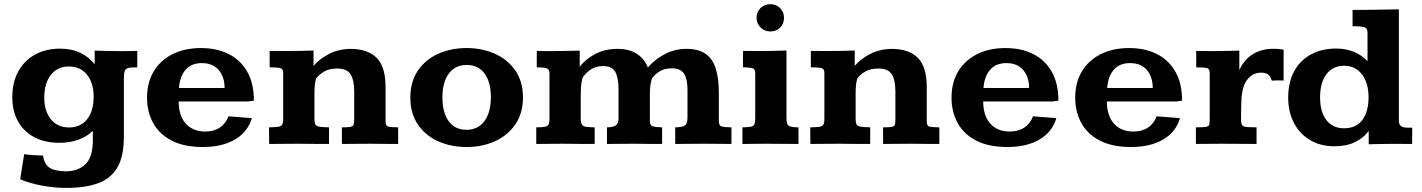

<svg xmlns="http://www.w3.org/2000/svg" viewBox="-20 -686 6775 915"><path d="M295.9 209.5Q238.3 209.5 180.4 198.7Q122.6 188 76.2 168.5L95.2 48.3Q105 50.8 126.7 52.5Q148.4 54.2 166.7 54.7Q185.1 55.2 185.1 55.2Q191.4 99.6 218.8 115Q246.1 130.4 294.4 130.4Q350.6 130.4 386 97.9Q421.4 65.4 422.4 -13.7Q422.4 -14.6 422.4 -21.7Q422.4 -28.8 422.4 -37.8Q422.4 -46.9 422.4 -54.2Q422.4 -61.5 422.4 -62.5Q392.6 -33.7 351.8 -19.5Q311 -5.4 263.2 -5.4Q194.8 -5.4 144.3 -31.7Q93.8 -58.1 66.2 -107.2Q38.6 -156.2 38.6 -223.6Q38.6 -293.9 67.1 -345.7Q95.7 -397.5 147 -425.8Q198.2 -454.1 265.6 -454.1Q322.8 -454.1 363.8 -433.8Q404.8 -413.6 431.2 -379.9V-444.8Q460.9 -443.8 490.7 -443.1Q520.5 -442.4 551.8 -442.4Q577.6 -442.4 596.4 -442.6Q615.2 -442.9 634.3 -443.4V-364.7Q626.5 -364.7 622.1 -365Q617.7 -365.2 612.8 -364.7Q585.9 -364.3 578.1 -354Q570.3 -343.8 570.3 -313V-33.7Q570.3 59.6 539.1 112.5Q507.8 165.5 446.8 187.5Q385.7 209.5 295.9 209.5ZM309.1 -78.6Q364.3 -78.6 395.3 -117.7Q426.3 -156.7 426.3 -225.6Q426.3 -290 395 -329.6Q363.8 -369.1 307.6 -369.1Q253.9 -369.1 222.4 -329.1Q190.9 -289.1 190.9 -221.2Q190.9 -156.2 222.7 -117.4Q254.4 -78.6 309.1 -78.6Z M946.8 14.6Q857.4 14.6 798.3 -15.9Q739.3 -46.4 710 -99.6Q680.7 -152.8 680.7 -220.2Q680.7 -293 712.6 -345.9Q744.6 -398.9 802.5 -428Q860.4 -457 937.5 -457Q1012.7 -457 1069.3 -428.7Q1126 -400.4 1158 -344.7Q1189.9 -289.1 1189.9 -206.5L1163.6 -202.6H831.5Q832 -133.3 866 -96.2Q899.9 -59.1 958 -59.1Q999.5 -59.1 1028.1 -78.4Q1056.6 -97.7 1068.8 -131.8L1180.2 -123Q1160.6 -56.6 1099.6 -21Q1038.6 14.6 946.8 14.6ZM833 -266.6H1050.3Q1050.3 -319.3 1022.2 -352.3Q994.1 -385.3 941.9 -385.3Q892.1 -385.3 864.5 -353.5Q836.9 -321.8 833 -266.6Z M1262.7 0Q1262.7 -2 1262.7 -13.4Q1262.7 -24.9 1262.5 -39.6Q1262.2 -54.2 1262.2 -65.7Q1262.2 -77.1 1262.2 -79.1Q1290 -79.6 1304.7 -81.5Q1319.3 -83.5 1324.5 -91.8Q1329.6 -100.1 1329.6 -118.7V-340.3Q1329.6 -358.9 1313.7 -362.1Q1297.9 -365.2 1265.1 -365.2Q1265.1 -367.7 1265.1 -386Q1265.1 -404.3 1265.1 -422.6Q1265.1 -440.9 1265.1 -443.4Q1286.1 -443.4 1305.2 -443.1Q1324.2 -442.9 1341.8 -442.9Q1375 -442.9 1407.2 -443.4Q1439.5 -443.8 1474.1 -445.3V-372.1Q1501.5 -404.3 1546.1 -428Q1590.8 -451.7 1648.9 -453.1Q1731.9 -453.1 1774.7 -410.6Q1817.4 -368.2 1817.4 -271V-108.4Q1817.4 -84.5 1832.5 -82Q1847.7 -79.6 1877.4 -79.1V0Q1847.7 0 1818.8 -0.2Q1790 -0.5 1749 -1Q1710.9 -1 1676.8 -0.5Q1642.6 0 1609.4 0V-79.1Q1638.7 -79.1 1650.9 -81.5Q1663.1 -84 1665.5 -92Q1668 -100.1 1668 -116.2V-250Q1668 -303.7 1650.9 -331.5Q1633.8 -359.4 1587.4 -359.4Q1548.3 -359.4 1523.7 -344.5Q1499 -329.6 1486.3 -311.5Q1481.4 -295.9 1480 -277.1Q1478.5 -258.3 1478.5 -236.3V-116.2Q1478.5 -88.4 1494.6 -84Q1510.7 -79.6 1547.9 -79.1V0Q1512.2 0 1478.8 -0.2Q1445.3 -0.5 1397.5 -1Q1356.9 -1 1325.4 -0.5Q1293.9 0 1262.7 0Z M2204.1 14.6Q2128.9 14.6 2068.1 -12.7Q2007.3 -40 1971.4 -92.8Q1935.5 -145.5 1935.5 -221.2Q1935.5 -295.9 1970.9 -348.6Q2006.3 -401.4 2067.1 -429.2Q2127.9 -457 2204.1 -457Q2276.9 -457 2337.6 -430.2Q2398.4 -403.3 2435.3 -350.8Q2472.2 -298.3 2472.2 -221.2Q2472.2 -146.5 2436.3 -93.8Q2400.4 -41 2339.6 -13.2Q2278.8 14.6 2204.1 14.6ZM2203.1 -67.4Q2257.8 -67.4 2288.6 -108.9Q2319.3 -150.4 2319.3 -223.6Q2319.3 -294.9 2289.1 -335.7Q2258.8 -376.5 2204.6 -376.5Q2149.4 -376.5 2118.9 -335.4Q2088.4 -294.4 2088.4 -221.7Q2088.4 -149.4 2118.4 -108.4Q2148.4 -67.4 2203.1 -67.4Z M2535.6 0V-79.1Q2563.5 -79.1 2576.9 -82Q2590.3 -85 2594.5 -93.3Q2598.6 -101.6 2598.6 -117.7V-337.4Q2598.6 -356.4 2583.5 -360.8Q2568.4 -365.2 2538.1 -365.2V-443.4Q2552.2 -443.4 2565.2 -442.9Q2578.1 -442.4 2591.8 -442.4Q2629.4 -442.4 2666.5 -443.1Q2703.6 -443.8 2742.7 -444.8V-367.7Q2768.6 -402.3 2814.9 -427.7Q2861.3 -453.1 2924.8 -453.1Q2976.1 -453.1 3012.7 -430.9Q3049.3 -408.7 3067.4 -364.7Q3105 -406.7 3151.6 -429.9Q3198.2 -453.1 3251 -453.1Q3310.1 -453.1 3343.8 -428.7Q3377.4 -404.3 3391.6 -357.4Q3405.8 -310.5 3405.8 -242.2V-108.4Q3405.8 -86.9 3419.4 -83.3Q3433.1 -79.6 3465.8 -79.1V0Q3434.6 0 3403.8 -0.5Q3373 -1 3334.5 -1Q3296.9 -1 3264.2 -0.5Q3231.4 0 3197.8 0V-79.1Q3232.4 -79.6 3244.4 -88.4Q3256.3 -97.2 3256.3 -124V-258.8Q3256.3 -308.6 3240.2 -334.5Q3224.1 -360.4 3181.6 -360.4Q3148.4 -360.4 3125.5 -346.9Q3102.5 -333.5 3086.9 -312.5Q3082 -297.4 3079.6 -279.3Q3077.1 -261.2 3077.1 -239.7V-110.4Q3077.1 -89.4 3089.6 -84.5Q3102.1 -79.6 3135.3 -79.1V0Q3102.5 0 3072.3 -0.2Q3042 -0.5 2998 -1Q2959.5 -1 2930.9 -0.5Q2902.3 0 2872.6 0V-79.1Q2904.8 -79.6 2916.3 -89.8Q2927.7 -100.1 2927.7 -120.6V-258.8Q2927.7 -315.4 2912.1 -343.3Q2896.5 -371.1 2854 -371.1Q2824.2 -371.1 2801.5 -358.4Q2778.8 -345.7 2759.8 -320.8Q2754.4 -313 2751 -291.5Q2747.6 -270 2747.6 -238.3Q2747.6 -226.6 2747.6 -206.8Q2747.6 -187 2747.6 -167Q2747.6 -147 2747.6 -133.1Q2747.6 -119.1 2747.6 -119.1Q2747.6 -99.6 2753.9 -91.3Q2760.3 -83 2774.7 -81.3Q2789.1 -79.6 2814 -79.1V0Q2778.3 0 2745.1 -0.2Q2711.9 -0.5 2665 -1Q2625.5 -1 2595.9 -0.5Q2566.4 0 2535.6 0Z M3518.1 0V-79.1Q3545.4 -79.6 3558.3 -82Q3571.3 -84.5 3575.2 -94Q3579.1 -103.5 3579.1 -124V-337.9Q3579.1 -358.4 3564.9 -361.6Q3550.8 -364.7 3520.5 -365.2Q3520.5 -385.3 3520.8 -404.5Q3521 -423.8 3521 -443.4Q3541 -443.4 3559.8 -443.1Q3578.6 -442.9 3596.2 -442.9Q3627.9 -442.9 3660.9 -443.4Q3693.8 -443.8 3728 -445.3V-124Q3728 -94.2 3738.8 -86.7Q3749.5 -79.1 3785.2 -79.1V0Q3768.6 0 3748.5 -0.2Q3728.5 -0.5 3707.5 -0.5Q3686.5 -0.5 3667.2 -0.7Q3647.9 -1 3633.3 -1Q3597.7 -1 3571.8 -0.5Q3545.9 0 3518.1 0ZM3651.4 -536.1Q3623 -536.1 3604.2 -555.2Q3585.4 -574.2 3585.4 -601.6Q3585.4 -628.9 3604.2 -647.5Q3623 -666 3651.4 -666Q3679.7 -666 3698 -647.2Q3716.3 -628.4 3716.3 -601.1Q3716.3 -573.2 3698 -554.7Q3679.7 -536.1 3651.4 -536.1Z M3841.8 0Q3841.8 -2 3841.8 -13.4Q3841.8 -24.9 3841.6 -39.6Q3841.3 -54.2 3841.3 -65.7Q3841.3 -77.1 3841.3 -79.1Q3869.1 -79.6 3883.8 -81.5Q3898.4 -83.5 3903.6 -91.8Q3908.7 -100.1 3908.7 -118.7V-340.3Q3908.7 -358.9 3892.8 -362.1Q3877 -365.2 3844.2 -365.2Q3844.2 -367.7 3844.2 -386Q3844.2 -404.3 3844.2 -422.6Q3844.2 -440.9 3844.2 -443.4Q3865.2 -443.4 3884.3 -443.1Q3903.3 -442.9 3920.9 -442.9Q3954.1 -442.9 3986.3 -443.4Q4018.6 -443.8 4053.2 -445.3V-372.1Q4080.6 -404.3 4125.2 -428Q4169.9 -451.7 4228 -453.1Q4311 -453.1 4353.8 -410.6Q4396.5 -368.2 4396.5 -271V-108.4Q4396.5 -84.5 4411.6 -82Q4426.8 -79.6 4456.5 -79.1V0Q4426.8 0 4397.9 -0.2Q4369.1 -0.5 4328.1 -1Q4290 -1 4255.9 -0.5Q4221.7 0 4188.5 0V-79.1Q4217.8 -79.1 4230 -81.5Q4242.2 -84 4244.6 -92Q4247.1 -100.1 4247.1 -116.2V-250Q4247.1 -303.7 4230 -331.5Q4212.9 -359.4 4166.5 -359.4Q4127.4 -359.4 4102.8 -344.5Q4078.1 -329.6 4065.4 -311.5Q4060.5 -295.9 4059.1 -277.1Q4057.6 -258.3 4057.6 -236.3V-116.2Q4057.6 -88.4 4073.7 -84Q4089.8 -79.6 4127 -79.1V0Q4091.3 0 4057.9 -0.2Q4024.4 -0.5 3976.6 -1Q3936 -1 3904.5 -0.5Q3873 0 3841.8 0Z M4780.8 14.6Q4691.4 14.6 4632.3 -15.9Q4573.2 -46.4 4543.9 -99.6Q4514.6 -152.8 4514.6 -220.2Q4514.6 -293 4546.6 -345.9Q4578.6 -398.9 4636.5 -428Q4694.3 -457 4771.5 -457Q4846.7 -457 4903.3 -428.7Q4960 -400.4 4991.9 -344.7Q5023.9 -289.1 5023.9 -206.5L4997.6 -202.6H4665.5Q4666 -133.3 4700 -96.2Q4733.9 -59.1 4792 -59.1Q4833.5 -59.1 4862.1 -78.4Q4890.6 -97.7 4902.8 -131.8L5014.2 -123Q4994.6 -56.6 4933.6 -21Q4872.6 14.6 4780.8 14.6ZM4667 -266.6H4884.3Q4884.3 -319.3 4856.2 -352.3Q4828.1 -385.3 4775.9 -385.3Q4726.1 -385.3 4698.5 -353.5Q4670.9 -321.8 4667 -266.6Z M5370.1 14.6Q5280.8 14.6 5221.7 -15.9Q5162.6 -46.4 5133.3 -99.6Q5104 -152.8 5104 -220.2Q5104 -293 5136 -345.9Q5168 -398.9 5225.8 -428Q5283.7 -457 5360.8 -457Q5436 -457 5492.7 -428.7Q5549.3 -400.4 5581.3 -344.7Q5613.3 -289.1 5613.3 -206.5L5586.9 -202.6H5254.9Q5255.4 -133.3 5289.3 -96.2Q5323.2 -59.1 5381.3 -59.1Q5422.9 -59.1 5451.4 -78.4Q5480 -97.7 5492.2 -131.8L5603.5 -123Q5584 -56.6 5522.9 -21Q5461.9 14.6 5370.1 14.6ZM5256.3 -266.6H5473.6Q5473.6 -319.3 5445.6 -352.3Q5417.5 -385.3 5365.2 -385.3Q5315.4 -385.3 5287.8 -353.5Q5260.3 -321.8 5256.3 -266.6Z M5679.2 0V-79.1Q5713.9 -79.1 5727.3 -81.5Q5740.7 -84 5742.9 -93Q5745.1 -102.1 5745.1 -122.1V-337.4Q5745.1 -358.9 5730.2 -362.1Q5715.3 -365.2 5680.7 -365.2V-443.4Q5691.4 -443.4 5710.4 -443.1Q5729.5 -442.9 5745.1 -442.6Q5760.7 -442.4 5760.7 -442.4Q5791 -442.4 5822.3 -443.4Q5853.5 -444.3 5886.2 -444.8V-351.6Q5908.2 -401.4 5949.7 -427.5Q5991.2 -453.6 6051.3 -453.6Q6072.3 -453.6 6097.2 -449.7V-302.2Q6085 -303.2 6068.4 -303Q6051.8 -302.7 6040.5 -301.8Q6035.2 -321.8 6023.2 -330.8Q6011.2 -339.8 5990.2 -339.8Q5953.1 -339.8 5928.5 -311.8Q5903.8 -283.7 5898.9 -236.3Q5897.5 -232.4 5896.7 -220.7Q5896 -209 5895.5 -193.1Q5895 -177.2 5894.8 -160.9Q5894.5 -144.5 5894.5 -131.1Q5894.5 -117.7 5894.5 -110.8Q5894.5 -85.9 5910.6 -82.5Q5926.8 -79.1 5968.3 -79.1V0Q5929.2 0 5891.6 -0.5Q5854 -1 5803.2 -1Q5763.2 -1 5736.1 -0.5Q5709 0 5679.2 0Z M6339.8 11.2Q6273.4 11.2 6223.9 -18.1Q6174.3 -47.4 6146.7 -99.6Q6119.1 -151.9 6119.1 -220.7Q6119.1 -293.9 6147.5 -346.2Q6175.8 -398.4 6227.3 -426.5Q6278.8 -454.6 6347.2 -454.6Q6439.5 -454.6 6497.1 -394.5V-529.8Q6497.1 -550.8 6484.1 -555.7Q6471.2 -560.5 6448.2 -560.5Q6442.9 -561 6437.3 -560.8Q6431.6 -560.5 6425.8 -560.5V-638.7Q6452.1 -638.2 6477.8 -638.9Q6503.4 -639.6 6535.2 -639.6Q6564.9 -640.1 6592.3 -640.6Q6619.6 -641.1 6646.5 -641.6V-108.9Q6646.5 -95.2 6655 -86.7Q6663.6 -78.1 6686.5 -77.6Q6689 -77.6 6698 -77.6Q6707 -77.6 6710.4 -77.6L6709.5 0Q6689.9 0 6667.7 -0.2Q6645.5 -0.5 6625.5 -0.5Q6594.7 0 6564.2 0.2Q6533.7 0.5 6502.9 1.5Q6502.9 -3.4 6502.9 -15.4Q6502.9 -27.3 6502.9 -40.5Q6502.9 -53.7 6502.4 -62Q6479.5 -29.3 6438 -9Q6396.5 11.2 6339.8 11.2ZM6385.3 -74.7Q6443.4 -74.7 6472.7 -114.5Q6502 -154.3 6502 -222.2Q6502 -290.5 6470.7 -331.5Q6439.5 -372.6 6385.7 -372.6Q6331.5 -372.6 6301.3 -332.3Q6271 -292 6271 -222.2Q6271 -152.8 6301 -113.8Q6331.1 -74.7 6385.3 -74.7Z"/></svg>

Font: Kameron
Style: Bold
Weight: 700
Designer: Vernon Adams
Foundry: Vernon Adams
Version: Version 1.100